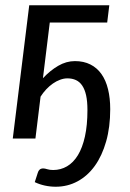

<svg xmlns="http://www.w3.org/2000/svg" viewBox="-20 -526 495 729"><path d="M182 119.5Q210.5 119.5 234.5 105.5Q258.5 91.5 275.8 63.2Q293 35 302.5 -7.8Q312 -50.5 312 -108Q312 -141 307 -163.8Q302 -186.5 292.2 -201Q282.5 -215.5 268.2 -222Q254 -228.5 236 -228.5Q222.5 -228.5 208.2 -223.2Q194 -218 180.8 -208.8Q167.5 -199.5 155.5 -186.8Q143.5 -174 134 -159L114.5 0H28.5L91 -506H395L387 -440.5H169L143 -229Q170 -258 200.8 -276Q231.5 -294 264.5 -294Q298 -294 323.2 -281.2Q348.5 -268.5 365.2 -244.8Q382 -221 390.2 -187.2Q398.5 -153.5 398.5 -111.5Q398.5 -43.5 383 11Q367.5 65.5 340 103.8Q312.5 142 274.5 162.5Q236.5 183 191.5 183Q170.5 183 150 178.5Q129.5 174 112 165.5L123.5 130Q125.5 122.5 130.5 118Q135.5 113.5 144.5 113.5Q150 113.5 159.5 116.5Q169 119.5 182 119.5Z"/></svg>

Font: Lato 2
Style: Italic
Weight: 400
Italic angle: -7°
Designer: Lukasz Dziedzic with Adam Twardoch and Botio Nikoltchev
Foundry: tyPoland Lukasz Dziedzic
Version: Version 2.015; 2015-08-06; http://www.latofonts.com/